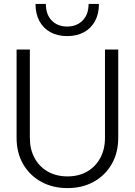

<svg xmlns="http://www.w3.org/2000/svg" viewBox="-20 -952 690 984"><path d="M326 12Q250 12 191 -20.5Q132 -53 98.5 -111Q65 -169 65 -246V-698H133V-246Q133 -187 157 -142.5Q181 -98 224.5 -73Q268 -48 326 -48Q384 -48 427 -73Q470 -98 494 -142.5Q518 -187 518 -246V-698H586V-246Q586 -169 552.5 -111Q519 -53 460.5 -20.5Q402 12 326 12ZM324 -767Q275 -767 238.5 -787Q202 -807 182 -844Q162 -881 162 -932H215Q215 -878 245 -847Q275 -816 324 -816Q373 -816 403.5 -847Q434 -878 434 -932H487Q487 -881 467 -844Q447 -807 410.5 -787Q374 -767 324 -767Z"/></svg>

Font: Azeret Mono Thin ExtraLight
Style: Regular
Weight: 250
Version: Version 1.002